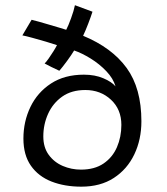

<svg xmlns="http://www.w3.org/2000/svg" viewBox="-20 -709 640 738"><path d="M292.5 8.5Q228.5 8.5 178 -11.2Q127.5 -31 98.8 -72Q70 -113 70 -176.5Q70 -242 97 -298Q124 -354 176 -388Q228 -422 302.5 -422Q345 -422 377.2 -408.2Q409.5 -394.5 424 -377Q415.5 -407 389 -435Q362.5 -463 328.5 -484Q294.5 -505 265 -515Q255.5 -499 237.8 -474.8Q220 -450.5 208 -437Q193.5 -443.5 177.5 -451.5Q161.5 -459.5 151.5 -465Q157 -470 166.8 -483.8Q176.5 -497.5 185.5 -512Q194.5 -526.5 199 -535.5Q183 -541 156.8 -548.8Q130.5 -556.5 105 -563.5Q79.5 -570.5 66 -573L101.5 -633Q112.5 -630.5 131.8 -625Q151 -619.5 172.2 -613.2Q193.5 -607 210.8 -601.8Q228 -596.5 234.5 -594.5Q242.5 -609.5 253.2 -639Q264 -668.5 268 -689L335.5 -664Q329.5 -645 319 -617.8Q308.5 -590.5 299.5 -571.5Q410.5 -525.5 467 -447.5Q523.5 -369.5 523.5 -243Q523.5 -172.5 496.2 -115.5Q469 -58.5 417.5 -25Q366 8.5 292.5 8.5ZM291 -57Q343.5 -57 378 -80.5Q412.5 -104 429.5 -143.2Q446.5 -182.5 446.5 -229Q446.5 -288.5 406.5 -325.8Q366.5 -363 308 -363Q255 -363 219.2 -337.8Q183.5 -312.5 165 -271.8Q146.5 -231 146.5 -184.5Q146.5 -142.5 167.2 -114Q188 -85.5 221.2 -71.2Q254.5 -57 291 -57Z"/></svg>

Font: Grandstander Light
Style: Regular
Weight: 300
Designer: Tyler Finck
Foundry: Etcetera Type Co
Version: Version 1.200; ttfautohint (v1.8.3)